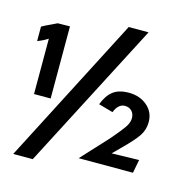

<svg xmlns="http://www.w3.org/2000/svg" viewBox="-123 -906 1040 1093"><g transform="rotate(15 396.5 -360.0)"><path d="M618 -794H501L53 74H168ZM177 -286V-711L105 -710L74 -695Q34 -677 18 -667V-582Q45 -591 79 -612V-286ZM739 1 754 -78 593 -74 641 -122Q702 -182 726.5 -218.5Q751 -255 751 -300Q751 -359 707.5 -396Q664 -433 600 -433Q541 -433 507 -407Q473 -381 452 -326L537 -302Q558 -355 597 -355Q622 -355 637.5 -339Q653 -323 653 -297Q653 -271 633.5 -242.5Q614 -214 569 -162L552 -143L419 1Z"/></g></svg>

Font: Geom SemiBold
Style: Bold
Weight: 600
Version: Version 1.102